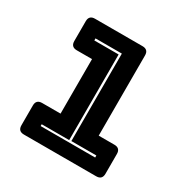

<svg xmlns="http://www.w3.org/2000/svg" viewBox="-126 -827 709 732"><g transform="rotate(30 228.5 -461.0)"><path d="M392 -202H74Q61 -202 54.5 -208.5Q48 -215 48 -228V-315Q48 -328 54.5 -334.5Q61 -341 74 -341H155V-581H88Q75 -581 68.5 -587.5Q62 -594 62 -607V-694Q62 -707 68.5 -713.5Q75 -720 88 -720H297Q310 -720 316.5 -713.5Q323 -707 323 -694V-341H392Q405 -341 411.5 -334.5Q418 -328 418 -315V-228Q418 -215 411.5 -208.5Q405 -202 392 -202ZM353 -262V-271H243V-656H127V-647H234V-270H113V-262Z"/></g></svg>

Font: Bungee Inline
Style: Regular
Weight: 400
Designer: David Jonathan Ross
Foundry: David Jonathan Ross
Version: Version 1.001;PS 1.0;hotconv 1.0.72;makeotf.lib2.5.5900